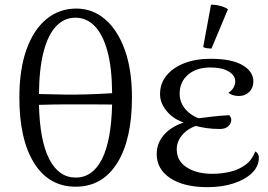

<svg xmlns="http://www.w3.org/2000/svg" viewBox="-20 -766 1117 801"><path d="M298.4 -730.3Q365.5 -730.3 417.8 -686.1Q470.2 -641.8 500.3 -558.9Q530.5 -475.9 530.5 -359Q530.5 -184 468.8 -85.5Q407.1 12.9 295.6 12.9Q184.2 12.9 122.5 -85.5Q60.8 -184 60.8 -359Q60.8 -475.9 90.3 -558.9Q119.8 -641.8 173.5 -686.1Q227.2 -730.3 298.4 -730.3ZM294.5 -692.2Q248 -692.2 214.3 -656.7Q180.5 -621.2 162 -550.6Q143.5 -479.9 142.5 -373.8Q201.8 -371.9 250.3 -371.4Q298.7 -370.9 346.1 -372.4Q393.5 -373.8 447.7 -377.2Q447.2 -482.4 428.2 -552.3Q409.1 -622.2 375.1 -657.2Q341.1 -692.2 294.5 -692.2ZM295.6 -25.2Q366.4 -25.2 405.3 -102Q444.2 -178.8 447.7 -329.9Q395.1 -330.4 349 -330.6Q302.8 -330.8 253.9 -330.6Q204.9 -330.4 142.5 -328.5Q146.1 -178.4 185.7 -101.8Q225.4 -25.2 295.6 -25.2Z M845.3 14.8Q747.2 14.8 690.4 -22.7Q633.7 -60.2 633.7 -123.6Q633.7 -171.7 668.2 -207.9Q702.7 -244.2 764.8 -260.6L770.8 -248.6Q716.5 -258.9 682.1 -295.1Q647.7 -331.2 647.7 -373.3Q647.7 -417.5 674.2 -450.4Q700.8 -483.3 748.1 -502Q795.5 -520.8 858.4 -520.8Q946.5 -520.8 991.7 -494.2Q1037 -467.7 1037 -425.9Q1037 -399.2 1019.7 -382.3Q1002.5 -365.5 976.4 -365.5Q963.5 -365.5 951.6 -369.1Q939.6 -372.8 932.8 -378.7Q948.9 -389.7 955.1 -402Q961.3 -414.3 961.3 -427.3Q961.3 -451.9 933.4 -468.2Q905.5 -484.5 858.5 -484.5Q799.2 -484.5 764.4 -454.3Q729.5 -424.2 729.5 -375.4Q729.5 -336.9 755.7 -308.2Q781.8 -279.4 821.1 -268.8L821.2 -246.7Q775 -238.3 746.2 -209.3Q717.4 -180.2 717.4 -143.2Q717.4 -94.5 759 -67.7Q800.5 -40.9 865.5 -40.9Q905.1 -40.9 941.1 -49.6Q977.1 -58.2 1004.5 -78.8Q1032 -99.4 1045 -134.4Q1053 -130 1056.5 -122.9Q1059.9 -115.8 1059.9 -108.1Q1059.9 -72.3 1031.5 -44.5Q1003.2 -16.8 954.7 -1Q906.2 14.8 845.3 14.8ZM897.1 -227.9Q866.4 -227.9 840.2 -231.8Q814.1 -235.8 792.8 -241.5L801.6 -271.7Q835.8 -276.5 868.7 -280Q901.6 -283.5 936.3 -285.5Q944.8 -275.9 944.8 -265.8Q944.8 -251.3 932.7 -239.6Q920.6 -227.9 897.1 -227.9ZM862.3 -563.5Q854.6 -563.4 843.6 -564.8Q832.5 -566.3 827.8 -570.3L860.3 -746.3Q878.7 -746.7 899 -741.4Q919.2 -736.2 930.9 -727.3Z"/></svg>

Font: Arima Thin
Style: Regular
Weight: 100
Designer: Joana Correia and Natanael Gama
Foundry: NDISCOVER
Version: Version 1.101;gftools[0.9.23]